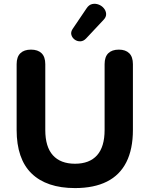

<svg xmlns="http://www.w3.org/2000/svg" viewBox="-20 -973 782 1004"><path d="M372.2 10.5Q297.8 10.5 240.9 -8.8Q184 -28 145 -66Q106 -104 86.5 -161Q67 -218 67 -293.5V-637.5Q67 -675.5 86.4 -694.5Q105.8 -713.5 142 -713.5Q178.2 -713.5 197.5 -694.5Q216.8 -675.5 216.8 -637.5V-293.2Q216.8 -205.2 256.6 -161Q296.5 -116.8 372.2 -116.8Q448 -116.8 487.5 -161Q527 -205.2 527 -293.2V-637.5Q527 -675.5 546.2 -694.5Q565.5 -713.5 601.5 -713.5Q636.8 -713.5 655.9 -694.5Q675 -675.5 675 -637.5V-293.5Q675 -193.2 640.8 -125.2Q606.5 -57.2 539 -23.4Q471.5 10.5 372.2 10.5ZM430.2 -771.8Q416.2 -757.2 399.8 -756.9Q383.2 -756.5 370.2 -766.2Q357.2 -776 353.2 -790.8Q349.2 -805.5 359.5 -821.2L432.5 -929.2Q444.8 -948 462 -951.8Q479.2 -955.5 495.9 -949.1Q512.5 -942.8 523.2 -929.6Q534 -916.5 535 -900.4Q536 -884.2 521.2 -868.8Z"/></svg>

Font: Nunito ExtraLight
Style: Regular
Weight: 200
Designer: Vernon Adams
Foundry: Vernon Adams
Version: Version 3.602;April 4, 2023;FontCreator 14.0.0.2856 64-bit